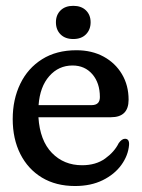

<svg xmlns="http://www.w3.org/2000/svg" viewBox="-20 -612 474 642"><path d="M410 -278.5Q410 -220 351 -220H108.5Q113.5 -142 153.5 -100.8Q193.5 -59.5 254.5 -59.5Q300.5 -59.5 331.5 -81.8Q362.5 -104 377 -133.5Q387.5 -148 398 -148Q413 -148 411.5 -127Q408.5 -92 385.8 -60.5Q363 -29 323.5 -9.5Q284 10 231 10Q167 10 120.2 -18.2Q73.5 -46.5 48 -97Q22.5 -147.5 22.5 -214Q22.5 -279.5 47.8 -331.8Q73 -384 120.8 -414Q168.5 -444 235.5 -444Q287 -444 326.2 -422.8Q365.5 -401.5 387.8 -364Q410 -326.5 410 -278.5ZM222.5 -393Q176 -393 144.8 -357.5Q113.5 -322 109 -260.5H286.5Q314 -260.5 314 -287.5Q314 -334.5 288.8 -363.8Q263.5 -393 222.5 -393ZM225 -481.5Q198 -481.5 182.5 -497Q167 -512.5 167 -537.5Q167 -562 182.5 -577.2Q198 -592.5 225 -592.5Q252 -592.5 267.5 -577.2Q283 -562 283 -537.5Q283 -513 267.5 -497.2Q252 -481.5 225 -481.5Z"/></svg>

Font: Fraunces 144pt S100
Style: Regular
Weight: 400
Version: Version 1.000; ttfautohint (v1.8.3)